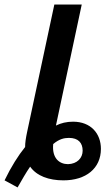

<svg xmlns="http://www.w3.org/2000/svg" viewBox="-83 -780 490 841"><path d="M-63 10 -6 41C14 6 31 -24 49 -50C78 -9 131 10 195 10C293 10 359 -42 359 -128C359 -195 315 -247 237 -247C209 -247 184 -241 162 -230L275 -760H155L36 -203C30 -175 27 -154 27 -136C-3 -99 -34 -50 -63 10ZM215 -61C177 -61 144 -87 150 -149C176 -171 198 -176 219 -176C260 -176 279 -154 279 -120C279 -88 255 -62 215 -61Z"/></svg>

Font: Noto Sans ExtraCondensed
Style: Bold Italic
Weight: 700
Width: 2
Italic angle: -12°
Designer: Monotype Design Team
Foundry: Monotype Imaging Inc.
Version: Version 2.013